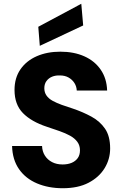

<svg xmlns="http://www.w3.org/2000/svg" viewBox="-20 -986 649 1018"><path d="M313 12Q237 12 176.5 -13.5Q116 -39 81 -89Q46 -139 44 -212H203Q204 -183 218 -161Q232 -139 256 -126.5Q280 -114 312 -114Q339 -114 359.5 -122.5Q380 -131 392 -147.5Q404 -164 404 -189Q404 -215 390 -234Q376 -253 351.5 -266.5Q327 -280 295.5 -291Q264 -302 228 -314Q146 -341 101.5 -386.5Q57 -432 57 -509Q57 -573 88.5 -618.5Q120 -664 175 -688Q230 -712 300 -712Q372 -712 427 -687.5Q482 -663 514 -616.5Q546 -570 548 -506H387Q386 -528 374.5 -546Q363 -564 343.5 -575Q324 -586 298 -586Q275 -587 256.5 -579.5Q238 -572 226.5 -556.5Q215 -541 215 -518Q215 -496 226.5 -479.5Q238 -463 259 -451.5Q280 -440 307.5 -430Q335 -420 367 -410Q420 -392 465 -367.5Q510 -343 537 -303.5Q564 -264 564 -199Q564 -142 534.5 -94Q505 -46 449.5 -17Q394 12 313 12ZM191 -743 183 -844 411 -966 421 -851Z"/></svg>

Font: DM Sans 18pt Black
Style: Regular
Weight: 900
Designer: Colophon Foundry, Jonny Pinhorn
Foundry: Colophon Foundry
Version: Version 4.004;gftools[0.9.30]